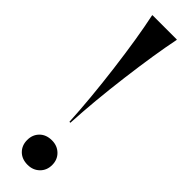

<svg xmlns="http://www.w3.org/2000/svg" viewBox="-252 -708 710 710"><g transform="rotate(45 103.0 -353.0)"><path d="M101 -216Q95 -332 77 -473.5Q59 -615 39 -709V-712H167V-709Q148 -616 130 -474.5Q112 -333 106 -216ZM104 -122Q132 -122 150.5 -104Q169 -86 169 -58Q169 -30 150.5 -12Q132 6 104 6Q74 6 56 -12Q38 -30 38 -58Q38 -86 56 -104Q74 -122 104 -122Z"/></g></svg>

Font: Nyght Serif
Style: Regular
Weight: 400
Designer: Maksym Kobuzan
Version: Version 0.410